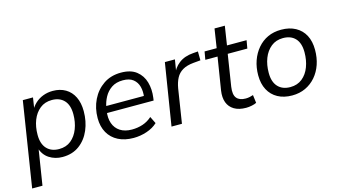

<svg xmlns="http://www.w3.org/2000/svg" viewBox="-89 -956 2578 1457"><g transform="rotate(-15 1200.0 -227.5)"><path d="M9 180 114 -486H194L178 -383H168Q185 -418 212 -443Q239 -468 274.5 -481.5Q310 -495 351 -495Q408 -495 450.5 -470Q493 -445 516 -398Q539 -351 539 -286Q539 -206 510.5 -139Q482 -72 427.5 -31.5Q373 9 295 9Q237 9 191 -20.5Q145 -50 128 -110H136L90 180ZM285 -56Q341 -56 379 -87Q417 -118 437 -170Q457 -222 457 -284Q457 -356 422 -393Q387 -430 326 -430Q271 -430 232.5 -399Q194 -368 174 -317Q154 -266 154 -202Q154 -131 189 -93.5Q224 -56 285 -56Z M853 9Q784 9 733 -17Q682 -43 654.5 -91.5Q627 -140 627 -206Q627 -285 659 -350.5Q691 -416 749 -455.5Q807 -495 887 -495Q963 -495 1007.5 -460Q1052 -425 1068 -368.5Q1084 -312 1075 -247L1072 -226H690L698 -279H1026L1008 -266Q1015 -313 1005 -351Q995 -389 966 -412Q937 -435 886 -435Q832 -435 796 -410.5Q760 -386 739.5 -348Q719 -310 712 -269L708 -245Q699 -188 714 -145.5Q729 -103 765.5 -79.5Q802 -56 857 -56Q903 -56 943 -69.5Q983 -83 1015 -112L1042 -57Q1008 -25 957 -8Q906 9 853 9Z M1152 0 1230 -486H1309L1290 -370H1280Q1298 -423 1342 -457Q1386 -491 1454 -496L1493 -499L1494 -429L1438 -424Q1385 -419 1352 -399.5Q1319 -380 1301.5 -347Q1284 -314 1276 -268L1234 0Z M1737 9Q1680 9 1643.5 -13Q1607 -35 1592.5 -74Q1578 -113 1586 -167L1627 -423H1531L1542 -486H1637L1660 -635H1741L1718 -486H1872L1861 -423H1707L1668 -175Q1659 -114 1681 -87Q1703 -60 1752 -60Q1769 -60 1784 -63.5Q1799 -67 1811 -71L1819 -8Q1806 -1 1782.5 4Q1759 9 1737 9Z M2099 9Q2034 9 1986.5 -17Q1939 -43 1913.5 -91Q1888 -139 1888 -205Q1888 -267 1906.5 -319.5Q1925 -372 1959 -412Q1993 -452 2039.5 -473.5Q2086 -495 2145 -495Q2210 -495 2257.5 -469Q2305 -443 2330 -395.5Q2355 -348 2355 -281Q2355 -219 2337 -166.5Q2319 -114 2285 -74.5Q2251 -35 2204 -13Q2157 9 2099 9ZM2102 -56Q2157 -56 2195.5 -87Q2234 -118 2253.5 -170Q2273 -222 2273 -284Q2273 -356 2238.5 -393Q2204 -430 2142 -430Q2087 -430 2048.5 -399Q2010 -368 1990 -317Q1970 -266 1970 -202Q1970 -131 2005 -93.5Q2040 -56 2102 -56Z"/></g></svg>

Font: Nunito Sans 12pt ExtraLight 12pt
Style: Italic
Weight: 400
Italic angle: -9°
Version: Version 3.101;gftools[0.9.27]